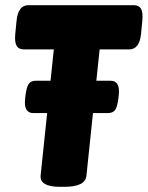

<svg xmlns="http://www.w3.org/2000/svg" viewBox="-20 -720 571 742"><path d="M212 2Q133 2 137 -42L188 -529H73Q52 -529 44 -543.5Q36 -558 39 -589L44 -640Q50 -700 90 -700H496Q517 -700 525 -686Q533 -672 530 -640L525 -589Q519 -529 479 -529H365L314 -41Q310 2 229 2ZM109 -283Q71 -283 77 -338L79 -355Q83 -385 91.5 -396.5Q100 -408 120 -408H407Q445 -408 439 -353L437 -336Q433 -306 424.5 -294.5Q416 -283 396 -283Z"/></svg>

Font: Asap Semi Condensed Semi Condensed Black
Style: Italic
Weight: 900
Width: 4
Italic angle: -6°
Designer: Pablo Cosgaya
Foundry: Omnibus-Type
Version: Version 3.001; ttfautohint (v1.8.4.7-5d5b)